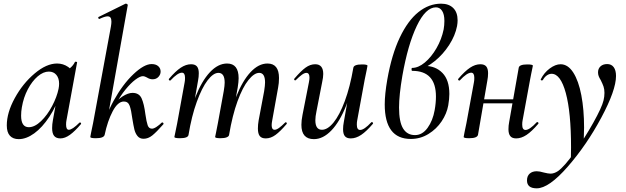

<svg xmlns="http://www.w3.org/2000/svg" viewBox="-20 -745 3409 1046"><path d="M17 -62Q17 -131 60.5 -210.5Q104 -290 168.5 -344.5Q233 -399 291 -399Q324 -399 351 -380.5Q378 -362 381 -326L327 -357Q343 -359 361 -373.5Q379 -388 388 -407Q390 -409 393 -409Q396 -409 398.5 -407.5Q401 -406 400 -405L342 -89Q340 -80 340 -66Q340 -38 355 -38Q374 -38 413 -77Q414 -78 416 -78Q419 -78 421 -74.5Q423 -71 421 -69Q388 -30 361 -10.5Q334 9 309 9Q286 9 275 -4.5Q264 -18 264 -47Q264 -68 268 -89L293 -229L313 -246Q288 -168 249 -109Q210 -50 166.5 -18.5Q123 13 82 13Q51 13 34 -5.5Q17 -24 17 -62ZM299 -261Q302 -276 302 -289Q302 -319 287 -337Q272 -355 246 -355Q216 -355 185.5 -329Q155 -303 131.5 -258.5Q108 -214 99 -160Q95 -137 95 -115Q95 -52 137 -52Q169 -52 203.5 -85Q238 -118 264 -167.5Q290 -217 299 -261Z M472 1 476 -21Q486 -68 487 -74L584 -599Q587 -616 587 -627Q587 -642 582 -649Q577 -656 566 -656Q552 -656 522 -642H520Q517 -642 515.5 -647Q514 -652 518 -653L664 -725H666Q670 -725 673.5 -722Q677 -719 676 -717L550 -10Q545 8 502 8Q472 8 472 1ZM701 -98Q695 -145 686.5 -168.5Q678 -192 655 -192Q622 -192 594 -139Q566 -86 550 -10L533 -12Q550 -107 599 -196Q648 -285 706.5 -340.5Q765 -396 806 -396Q829 -396 842 -384.5Q855 -373 855 -355Q855 -339 843 -326Q831 -313 811 -313Q796 -313 780 -323Q778 -324 771.5 -327Q765 -330 758 -330Q743 -330 717.5 -311Q692 -292 663.5 -257Q635 -222 611 -177L594 -166Q618 -201 648 -220Q678 -239 702 -239Q738 -239 751.5 -209Q765 -179 772 -123Q778 -81 784.5 -62.5Q791 -44 808 -44Q818 -44 833 -54Q848 -64 861 -77Q862 -78 864 -78Q868 -78 870 -74.5Q872 -71 870 -68Q832 -25 809.5 -7Q787 11 762 11Q741 11 729 -4Q717 -19 712 -40Q707 -61 701 -98Z M1385 -45Q1385 -66 1389 -89L1419 -248Q1424 -280 1424 -296Q1424 -348 1392 -348Q1365 -348 1333.5 -309Q1302 -270 1274 -193.5Q1246 -117 1228 -10L1213 -11Q1232 -130 1266.5 -217.5Q1301 -305 1345 -352Q1389 -399 1437 -399Q1500 -399 1500 -320Q1500 -292 1495 -267L1463 -89Q1460 -73 1460 -63Q1460 -38 1476 -38Q1486 -38 1500 -48Q1514 -58 1533 -77Q1535 -79 1537 -79Q1540 -79 1542 -75.5Q1544 -72 1541 -69Q1507 -29 1481 -10Q1455 9 1428 9Q1405 9 1395 -4Q1385 -17 1385 -45ZM930 1 935 -23 945 -72 986 -297Q988 -306 988 -321Q988 -349 971 -349Q948 -349 909 -307Q908 -306 906 -306Q903 -306 900.5 -309.5Q898 -313 901 -316Q936 -357 964.5 -376Q993 -395 1021 -395Q1043 -395 1053 -383Q1063 -371 1063 -346Q1063 -326 1059 -306L1007 -10Q1004 8 960 8Q930 8 930 1ZM1152 1 1157 -23Q1166 -68 1167 -74L1199 -249Q1204 -279 1204 -295Q1204 -348 1170 -348Q1142 -348 1111 -307.5Q1080 -267 1052 -190Q1024 -113 1007 -10L991 -11Q1010 -128 1044.5 -216Q1079 -304 1123.5 -351.5Q1168 -399 1217 -399Q1280 -399 1280 -319Q1280 -300 1275 -268L1228 -10Q1227 -2 1215 3Q1203 8 1181 8Q1152 8 1152 1Z M1622 -65Q1622 -89 1628 -119L1663 -297Q1666 -312 1666 -322Q1666 -348 1649 -348Q1639 -348 1625 -338Q1611 -328 1592 -309Q1590 -307 1588 -307Q1585 -307 1583 -310.5Q1581 -314 1584 -317Q1619 -358 1644.5 -376.5Q1670 -395 1697 -395Q1741 -395 1741 -342Q1741 -324 1735 -297L1704 -138Q1698 -110 1698 -90Q1698 -38 1734 -38Q1765 -38 1797.5 -78Q1830 -118 1858.5 -194.5Q1887 -271 1905 -376L1921 -375Q1901 -258 1866 -170Q1831 -82 1785.5 -34.5Q1740 13 1690 13Q1622 13 1622 -65ZM1849 -41Q1849 -60 1853 -80L1905 -376Q1908 -394 1952 -394Q1982 -394 1982 -387L1978 -365Q1968 -318 1967 -312L1926 -89Q1924 -80 1924 -66Q1924 -37 1942 -37Q1964 -37 2003 -79Q2004 -80 2006 -80Q2009 -80 2011.5 -76.5Q2014 -73 2011 -70Q1976 -29 1947.5 -10Q1919 9 1891 9Q1869 9 1859 -3Q1849 -15 1849 -41Z M2428 -233Q2428 -206 2422 -171Q2414 -126 2386 -84Q2358 -42 2314 -15Q2270 12 2218 12Q2076 12 2076 -176Q2076 -231 2090 -312Q2114 -448 2158 -540.5Q2202 -633 2259.5 -679Q2317 -725 2383 -725Q2425 -725 2449 -701.5Q2473 -678 2473 -634Q2473 -620 2470 -603Q2460 -551 2427 -500Q2394 -449 2349 -412.5Q2304 -376 2261 -364L2294 -386Q2353 -386 2390.5 -347.5Q2428 -309 2428 -233ZM2348 -145Q2355 -184 2355 -219Q2355 -359 2226 -359Q2222 -359 2222 -367Q2222 -375 2225 -375Q2259 -375 2294.5 -404.5Q2330 -434 2358 -482.5Q2386 -531 2397 -585Q2401 -608 2401 -631Q2401 -667 2388.5 -686Q2376 -705 2355 -705Q2299 -705 2250.5 -603.5Q2202 -502 2172 -332Q2154 -227 2154 -159Q2154 -81 2176 -45Q2198 -9 2241 -9Q2281 -9 2309.5 -48.5Q2338 -88 2348 -145Z M2506 1 2510 -21Q2520 -68 2521 -74L2562 -297Q2564 -306 2564 -321Q2564 -349 2547 -349Q2524 -349 2485 -307Q2484 -306 2482 -306Q2479 -306 2476.5 -309.5Q2474 -313 2477 -316Q2512 -357 2540.5 -376Q2569 -395 2597 -395Q2619 -395 2629 -383Q2639 -371 2639 -346Q2639 -326 2635 -306L2584 -10Q2579 8 2536 8Q2506 8 2506 1ZM2580 -204H2819L2816 -182H2577ZM2750 -41Q2750 -61 2754 -81L2806 -376Q2809 -394 2853 -394Q2883 -394 2883 -387L2879 -367Q2878 -360 2874 -343Q2870 -326 2868 -312L2827 -89Q2825 -80 2825 -66Q2825 -37 2843 -37Q2865 -37 2904 -79Q2905 -80 2907 -80Q2911 -80 2913 -76.5Q2915 -73 2912 -70Q2877 -29 2848.5 -10Q2820 9 2792 9Q2770 9 2760 -3.5Q2750 -16 2750 -41Z M2851 238Q2851 214 2865.5 201Q2880 188 2904 188Q2920 188 2943 195Q2967 201 2979 201Q2999 201 3020 187Q3054 163 3109.5 85.5Q3165 8 3212 -76Q3259 -160 3268 -198Q3273 -218 3273 -239Q3273 -259 3268 -273.5Q3263 -288 3253 -308Q3245 -321 3241.5 -330.5Q3238 -340 3238 -351Q3238 -371 3251.5 -383.5Q3265 -396 3288 -396Q3311 -396 3323.5 -379Q3336 -362 3336 -331Q3336 -254 3256 -104.5Q3176 45 3073 163Q2970 281 2904 281Q2851 281 2851 238ZM3091 58Q3091 -133 3062.5 -238Q3034 -343 2985 -343Q2972 -343 2959.5 -334.5Q2947 -326 2938 -310Q2937 -307 2932 -307Q2925 -307 2926 -313Q2944 -349 2975 -372Q3006 -395 3034 -395Q3074 -395 3103 -350Q3132 -305 3147 -226.5Q3162 -148 3162 -50Q3162 -27 3160 23L3090 128Q3091 104 3091 58Z"/></svg>

Font: Cormorant Infant SemiBold
Style: Italic
Weight: 600
Italic angle: -10°
Designer: Christian Thalmann (Catharsis Fonts)
Foundry: Catharsis Fonts
Version: Version 4.000